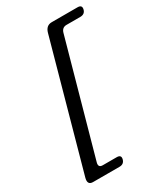

<svg xmlns="http://www.w3.org/2000/svg" viewBox="-210 -824 897 1037"><g transform="rotate(-30 238.0 -305.0)"><path d="M317.5 -653 123.5 42.5Q115.5 72 144 72H231Q260 72 253 98.5Q246 124.5 218 124.5H53.5Q18 124.5 28.5 84L245 -695Q256 -735 291.5 -735H452.5Q481.5 -735 474.5 -708Q468 -682.5 439 -682.5H353.5Q325.5 -682.5 317.5 -653Z"/></g></svg>

Font: Fraunces 72pt SuperSoft
Style: Italic
Weight: 400
Italic angle: -16°
Version: Version 1.000;[b76b70a41]